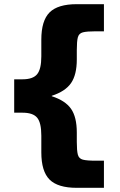

<svg xmlns="http://www.w3.org/2000/svg" viewBox="-20 -790 573 920"><path d="M348 110Q257 110 217.5 70.5Q178 31 178 -60V-140Q178 -202 158 -226Q138 -250 88 -250H48V-410H88Q138 -410 158 -434.5Q178 -459 178 -520V-600Q178 -691 217.5 -730.5Q257 -770 348 -770H478V-640H438Q396 -640 377 -635Q358 -630 353 -611Q348 -592 348 -550V-505Q348 -432 320.5 -392Q293 -352 228 -331V-329Q293 -308 320.5 -268.5Q348 -229 348 -155V-110Q348 -68 353 -49Q358 -30 377 -25Q396 -20 438 -20H478V110Z"/></svg>

Font: M PLUS 1 Black
Style: Regular
Weight: 900
Designer: Coji Morishita
Foundry: UNDERFOREST DESIGN
Version: Version 1.001